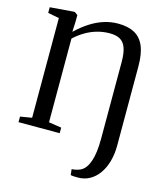

<svg xmlns="http://www.w3.org/2000/svg" viewBox="-140 -858 1015 1198"><g transform="rotate(15 367.0 -258.5)"><path d="M431 234.5 427 197Q434.5 197.5 450.5 194.5Q466.5 191.5 482 184.5Q501 175.5 514.5 157.2Q528 139 537.2 111.8Q546.5 84.5 551 48.2Q555.5 12 555.5 -32.5V-528Q555.5 -586.5 543.2 -620.2Q531 -654 505.2 -668.5Q479.5 -683 439 -683Q397.5 -683 358.8 -672.2Q320 -661.5 284.2 -640.8Q248.5 -620 215 -589.5V-48.5L297 -36V0H31V-36L106 -48.5V-692.5L33.5 -706.5V-743L184.5 -755H192.5L212.5 -740.5V-699.5L209.5 -631.5Q251 -671 293.5 -698.5Q336 -726 381 -740.5Q426 -755 473.5 -755Q537.5 -755 579.5 -732.2Q621.5 -709.5 642.5 -660Q663.5 -610.5 663.5 -529.5V-19Q663.5 37.5 650.2 84.5Q637 131.5 612.2 166Q587.5 200.5 553.5 219.2Q519.5 238 477.5 238Q463.5 238 450.5 237.2Q437.5 236.5 431 234.5Z"/></g></svg>

Font: Merriweather 72pt
Style: Regular
Weight: 400
Version: Version 2.100